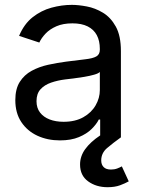

<svg xmlns="http://www.w3.org/2000/svg" viewBox="-20 -573 602 801"><path d="M230 12.7Q178.2 12.7 136 -6.8Q93.8 -26.4 68.8 -64Q43.9 -101.6 43.9 -155.3Q43.9 -202.1 62.5 -231.4Q81.1 -260.7 112.1 -277.6Q143.1 -294.4 180.7 -302.7Q218.3 -311 256.3 -315.9Q305.2 -322.3 335.9 -325.7Q366.7 -329.1 381.6 -337.4Q396.5 -345.7 396.5 -365.7V-368.7Q396.5 -402.8 383.8 -426.5Q371.1 -450.2 345.7 -462.9Q320.3 -475.6 282.2 -475.6Q243.2 -475.6 215.3 -463.4Q187.5 -451.2 170.2 -432.9Q152.8 -414.6 144 -395.5L59.6 -423.3Q80.6 -473.1 116.2 -501.2Q151.9 -529.3 194.8 -541Q237.8 -552.7 279.8 -552.7Q307.1 -552.7 342 -546.1Q377 -539.6 409.4 -520Q441.9 -500.5 463.1 -462.2Q484.4 -423.8 484.4 -359.9V0H397.9V-74.2H392.1Q382.8 -55.2 362.3 -34.9Q341.8 -14.6 309.1 -1Q276.4 12.7 230 12.7ZM245.1 -64.9Q293.9 -64.9 327.6 -84Q361.3 -103 378.9 -133.5Q396.5 -164.1 396.5 -197.3V-272.9Q391.1 -266.6 373 -261.5Q355 -256.3 331.8 -252.4Q308.6 -248.5 286.9 -245.8Q265.1 -243.2 252.4 -241.7Q220.7 -237.8 193.1 -228.3Q165.5 -218.8 148.9 -200.4Q132.3 -182.1 132.3 -150.9Q132.3 -122.6 147 -103.5Q161.6 -84.5 187 -74.7Q212.4 -64.9 245.1 -64.9ZM428.7 208Q381.3 208 347.7 183.6Q314 159.2 314 113.3Q314 78.6 335.7 48.8Q357.4 19 397.5 -7.8L484.4 0Q451.7 23.4 427 44.4Q402.3 65.4 402.3 96.2Q402.3 113.8 412.4 124Q422.4 134.3 442.9 134.3Q457.5 134.3 469 129.9Q480.5 125.5 488.3 121.1L517.1 183.6Q502.4 191.9 480.7 200Q459 208 428.7 208Z"/></svg>

Font: Inter Variable LoSnoCo
Style: Regular
Weight: 400
Designer: Rasmus Andersson
Foundry: rsms
Version: Version 4.000;git-a52131595; featfreeze: case,dlig,ss01,ss02